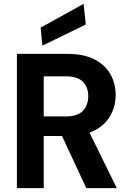

<svg xmlns="http://www.w3.org/2000/svg" viewBox="-20 -981 673 1001"><path d="M68 0V-700H333Q417 -700 473 -671Q529 -642 556 -593.5Q583 -545 583 -485Q583 -429 556.5 -380Q530 -331 474.5 -301.5Q419 -272 331 -272H208V0ZM430 0 287 -307H438L589 0ZM208 -374H324Q384 -374 412 -403Q440 -432 440 -480Q440 -527 412 -555Q384 -583 324 -583H208ZM201 -743 192 -837 416 -961 427 -853Z"/></svg>

Font: DM Sans 17pt ExtraBold
Style: Regular
Weight: 800
Version: Version 4.004;gftools[0.9.30]